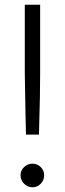

<svg xmlns="http://www.w3.org/2000/svg" viewBox="-20 -783 275 813"><path d="M90 -213Q90 -239 88 -299Q85 -449 85 -473V-763H150V-473Q150 -379 146 -255L145 -213ZM67 -41Q67 -61 82 -75.5Q97 -90 118 -90Q138 -90 152.5 -75.5Q167 -61 167 -41Q167 -20 152.5 -5Q138 10 118 10Q97 10 82 -5Q67 -20 67 -41Z"/></svg>

Font: Open Sauce Two Light
Style: Regular
Weight: 300
Designer: Alfredo Marco Pradil
Foundry: Creative Sauce Fz LLC
Version: Version 1.477